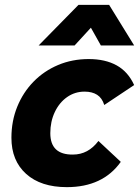

<svg xmlns="http://www.w3.org/2000/svg" viewBox="-20 -760 572 790"><path d="M255 10Q148 10 87.5 -44.5Q27 -99 27 -193Q27 -262 51 -321Q75 -380 118 -424Q161 -468 219 -492.5Q277 -517 345 -517Q413 -517 460 -491Q507 -465 532 -410L409 -328Q400 -357 379.5 -370Q359 -383 328 -383Q288 -383 256 -360.5Q224 -338 205.5 -299Q187 -260 187 -212Q187 -123 280 -124Q343 -124 385 -180L477 -94Q403 10 255 10ZM532 -573H395L354 -646L287 -573H139L303 -740H429Z"/></svg>

Font: Livvic
Style: Bold Italic
Weight: 700
Italic angle: -10°
Designer: Jacques Le Bailly, Baron von Fonthausen
Version: Version 1.001; ttfautohint (v1.8.2)